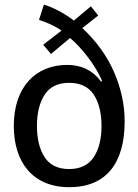

<svg xmlns="http://www.w3.org/2000/svg" viewBox="-20 -796 592 822"><path d="M267.6 -518.1C134.3 -518.1 39.1 -425.3 39.1 -256.8C39.1 -102.1 119.6 5.4 276.9 5.4C433.6 5.4 513.7 -96.2 513.7 -276.4C513.7 -347.2 498.5 -417.5 468.3 -487.3C438 -557.1 392.6 -619.6 332.5 -675.8L400.4 -729.5L369.1 -769L296.4 -708C255.4 -739.3 205.6 -765.1 168 -776.4L147 -710.9C177.7 -701.2 216.3 -684.6 243.2 -665L165 -604.5L198.2 -564.9L279.8 -633.3C325.7 -595.7 389.2 -517.6 417 -449.2L412.6 -446.8C375 -497.6 324.7 -518.1 267.6 -518.1ZM275.9 -441.4C323.2 -441.4 358.4 -424.8 380.9 -391.6C403.3 -357.9 414.6 -313 414.6 -256.8C414.6 -200.7 403.3 -156.2 380.9 -122.6C358.4 -88.9 323.2 -72.3 275.9 -72.3C228.5 -72.3 193.4 -88.9 171.4 -122.6C149.4 -156.2 138.2 -200.7 138.2 -256.8C138.2 -313 149.4 -357.9 171.9 -391.6C193.8 -424.8 228.5 -441.4 275.9 -441.4Z"/></svg>

Font: Estedad Medium
Style: Regular
Weight: 500
Designer: Amin Abedi
Version: Version 7.3